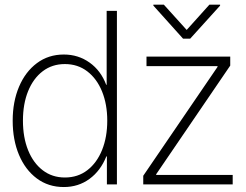

<svg xmlns="http://www.w3.org/2000/svg" viewBox="-20 -773 1031 805"><path d="M247.6 11.2Q182.6 11.2 134.3 -24.9Q85.9 -61 59.6 -123.8Q33.2 -186.5 33.2 -267.1Q33.2 -346.7 59.8 -409.4Q86.4 -472.2 134.8 -508.3Q183.1 -544.4 247.6 -544.4Q308.1 -544.4 355.5 -510.7Q402.8 -477.1 425.3 -417.5H427.2V-727.5H470.2V0H428.2V-117.2H425.8Q401.9 -57.1 355.2 -22.9Q308.6 11.2 247.6 11.2ZM252 -28.8Q306.6 -28.8 346.4 -59.6Q386.2 -90.3 408 -144.3Q429.7 -198.2 429.7 -267.1Q429.7 -335.4 408 -389.2Q386.2 -442.9 346.2 -473.6Q306.2 -504.4 252 -504.4Q198.7 -504.4 159.2 -474.4Q119.6 -444.3 97.9 -390.9Q76.2 -337.4 76.2 -267.1Q76.2 -196.8 97.9 -143.1Q119.6 -89.4 159.2 -59.1Q198.7 -28.8 252 -28.8ZM580.6 0V-36.1L892.1 -492.7V-495.6H594.2V-535.6H945.3V-498L634.8 -42.5V-39.6H955.6V0ZM667 -753.4 762.7 -647.5 857.9 -753.4H902.8V-749.5L777.3 -610.8H747.6L623 -749.5V-753.4Z"/></svg>

Font: Inter Display Extra Light
Style: Regular
Weight: 200
Designer: Rasmus Andersson
Foundry: rsms
Version: Version 4.000;git-4fc901f